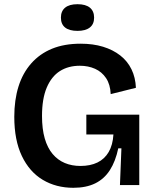

<svg xmlns="http://www.w3.org/2000/svg" viewBox="-20 -881 735 914"><path d="M329 13Q247 13 183.5 -25Q120 -63 84 -138.5Q48 -214 48 -325Q48 -405 68 -469Q88 -533 128.5 -579Q169 -625 227.5 -649Q286 -673 364 -673Q423 -673 470.5 -658.5Q518 -644 552.5 -617Q587 -590 606 -551Q625 -512 627 -463L507 -433Q505 -479 485 -509Q465 -539 432.5 -553.5Q400 -568 360 -568Q305 -568 265 -542.5Q225 -517 202.5 -464Q180 -411 180 -329Q180 -267 193 -222Q206 -177 230.5 -148Q255 -119 288.5 -105Q322 -91 363 -91Q410 -91 444 -107.5Q478 -124 497.5 -157.5Q517 -191 520 -241H391V-335H643V-221V0H551L558 -175H543Q530 -113 503 -71Q476 -29 433 -8Q390 13 329 13ZM349 -734Q310 -734 290 -750Q270 -766 270 -797Q270 -828 290 -844.5Q310 -861 349 -861Q388 -861 408 -844.5Q428 -828 428 -797Q428 -766 407.5 -750Q387 -734 349 -734Z"/></svg>

Font: Bricolage Grotesque 36pt SemiBold
Style: Regular
Weight: 600
Designer: Mathieu Triay
Foundry: Atelier Triay
Version: Version 1.001;gftools[0.9.33.dev8+g029e19f]